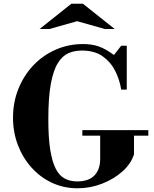

<svg xmlns="http://www.w3.org/2000/svg" viewBox="-20 -1000 830 1033"><path d="M397 13Q324 13 261 -16Q198 -45 150.5 -97.5Q103 -150 76.5 -219Q50 -288 50 -367Q50 -450 79 -522Q108 -594 159 -648Q210 -702 279 -732.5Q348 -763 427 -763Q476 -763 513 -749.5Q550 -736 593 -704L632 -754H662V-518H632Q624 -570 600 -618Q576 -666 532.5 -697Q489 -728 420 -728Q381 -728 348.5 -714Q316 -700 291.5 -661Q267 -622 253.5 -549Q240 -476 240 -358Q240 -258 250.5 -193Q261 -128 280.5 -91Q300 -54 329 -39Q358 -24 395 -24Q457 -24 488 -56Q519 -88 519 -145V-282H701V-170Q685 -119 638.5 -77.5Q592 -36 528.5 -11.5Q465 13 397 13ZM423 -270V-300H778V-270ZM193 -844 364 -980H426L597 -844H544L395 -886L246 -844Z"/></svg>

Font: Libre Bodoni
Style: Bold
Weight: 700
Designer: Pablo Impallari, Rodrigo Fuenzalida
Foundry: Impallari Type
Version: Version 2.005;gftools[0.9.23]